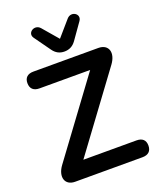

<svg xmlns="http://www.w3.org/2000/svg" viewBox="-170 -1049 944 1149"><g transform="rotate(-20 302.5 -474.0)"><path d="M313 -754C343 -754 368 -766 387 -793L459 -895C486 -934 430 -970 398 -933L313 -835L229 -933C197 -970 140 -933 167 -895L240 -793C259 -766 283 -754 313 -754ZM535 0C572 0 592 -19 592 -54C592 -89 572 -107 535 -107H197L549 -584C595 -646 576 -705 510 -705H96C59 -705 39 -686 39 -652C39 -617 59 -598 96 -598H419L67 -121C22 -60 40 0 106 0Z"/></g></svg>

Font: Nunito
Style: Bold
Weight: 700
Designer: Vernon Adams
Foundry: Vernon Adams
Version: Version 3.602